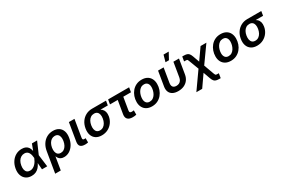

<svg xmlns="http://www.w3.org/2000/svg" viewBox="118 -2160 5524 3767"><g transform="rotate(-30 2880.5 -276.5)"><path d="M246.6 11.7Q171.9 11.7 120.8 -23.9Q69.8 -59.6 48.1 -122.6Q26.4 -185.5 40 -268.1Q54.2 -351.6 95.5 -414.3Q136.7 -477.1 198.5 -512Q260.3 -546.9 335.9 -546.9Q390.1 -546.9 424.6 -529.5Q459 -512.2 478.5 -483.9Q498 -455.6 506.3 -422.1Q514.6 -388.7 516.6 -356.4H555.7L565.9 -273.4L600.6 0H482.4L461.9 -271Q460 -302.7 453.1 -333.3Q446.3 -363.8 432.6 -388.4Q418.9 -413.1 395.5 -428Q372.1 -442.9 335.9 -442.9Q293.5 -442.9 258.8 -421.6Q224.1 -400.4 200.4 -361.3Q176.8 -322.3 168 -267.6Q159.2 -214.4 168 -175.3Q176.8 -136.2 202.6 -115Q228.5 -93.8 269.5 -93.8Q305.7 -93.8 335.7 -109.4Q365.7 -125 389.9 -150.1Q414.1 -175.3 432.1 -206.3Q450.2 -237.3 461.9 -268.1L565.4 -539.1H682.6L564.5 -268.1L527.3 -187H489.7Q476.1 -154.8 456.8 -119.9Q437.5 -85 409.4 -55.2Q381.3 -25.4 341.6 -6.8Q301.8 11.7 246.6 11.7Z M663.6 204.1 741.2 -262.7Q755.4 -349.1 796.9 -412.8Q838.4 -476.6 901.4 -511.7Q964.4 -546.9 1043 -546.9Q1119.6 -546.9 1171.6 -513.4Q1223.6 -480 1245.4 -417.7Q1267.1 -355.5 1252.9 -268.6Q1239.3 -183.1 1199.7 -120.6Q1160.2 -58.1 1103.8 -23.9Q1047.4 10.3 981.9 10.3Q938 10.3 909.9 -4.2Q881.8 -18.6 865.7 -40.3Q849.6 -62 841.8 -84.5H837.4L790 204.1ZM965.8 -94.2Q1007.3 -94.2 1040 -116.7Q1072.8 -139.2 1094.2 -178.7Q1115.7 -218.3 1124.5 -270Q1132.8 -321.3 1124.8 -360.1Q1116.7 -398.9 1092 -420.9Q1067.4 -442.9 1024.9 -442.9Q983.9 -442.9 950.9 -421.4Q918 -399.9 896 -361.3Q874 -322.8 864.7 -270.5Q856.4 -217.8 865.2 -178Q874 -138.2 899.4 -116.2Q924.8 -94.2 965.8 -94.2Z M1463.4 2.9Q1385.7 2.9 1355 -31Q1324.2 -64.9 1335.9 -134.3L1402.8 -539.1H1529.3L1464.8 -152.8Q1460.4 -124 1467.5 -111.6Q1474.6 -99.1 1499.5 -99.1Q1510.3 -99.1 1516.8 -99.9Q1523.4 -100.6 1528.8 -101.6L1529.3 -5.4Q1518.6 -2.9 1501.5 0Q1484.4 2.9 1463.4 2.9Z M1836.4 11.2Q1757.3 11.2 1704.8 -23.4Q1652.3 -58.1 1630.6 -120.4Q1608.9 -182.6 1622.6 -265.1Q1636.2 -348.1 1678.5 -409.7Q1720.7 -471.2 1784.7 -505.1Q1848.6 -539.1 1927.2 -539.1H2243.7L2227.5 -439.9H1996.1L1910.6 -436Q1867.7 -436 1834.7 -414.3Q1801.8 -392.6 1780.5 -354.2Q1759.3 -315.9 1751 -265.6Q1742.7 -216.3 1750.7 -176.8Q1758.8 -137.2 1784.2 -114.5Q1809.6 -91.8 1853 -91.8Q1896.5 -91.8 1929.4 -114.5Q1962.4 -137.2 1983.9 -176.5Q2005.4 -215.8 2013.7 -265.6Q2022 -316.4 2013.4 -354.7Q2004.9 -393.1 1979.5 -414.6Q1954.1 -436 1911.1 -436L1916.5 -471.2Q1972.7 -471.2 2017.8 -457.5Q2063 -443.8 2093.3 -416Q2123.5 -388.2 2135.5 -345.9Q2147.5 -303.7 2138.2 -246.1Q2126 -172.9 2084.5 -114.5Q2043 -56.2 1979.2 -22.5Q1915.5 11.2 1836.4 11.2Z M2537.1 5.9Q2459 5.9 2423.6 -31.5Q2388.2 -68.8 2399.9 -140.1L2449.7 -436H2274.4L2291.5 -539.1H2767.1L2750 -436H2575.7L2528.8 -152.3Q2523.9 -124 2533.9 -110.6Q2543.9 -97.2 2573.7 -97.2Q2583 -97.2 2597.4 -98.6Q2611.8 -100.1 2621.6 -101.6L2620.6 -3.4Q2600.1 1.5 2578.9 3.7Q2557.6 5.9 2537.1 5.9Z M2974.1 11.2Q2903.3 11.2 2853.3 -16.6Q2803.2 -44.4 2776.4 -95Q2749.5 -145.5 2749.5 -213.4Q2749.5 -278.8 2770.5 -338.6Q2791.5 -398.4 2830.8 -445.6Q2870.1 -492.7 2926 -519.8Q2981.9 -546.9 3052.2 -546.9Q3122.6 -546.9 3172.9 -519.3Q3223.1 -491.7 3250 -440.9Q3276.9 -390.1 3276.9 -321.8Q3276.9 -256.8 3256.1 -197Q3235.4 -137.2 3195.8 -90.1Q3156.2 -43 3100.3 -15.9Q3044.4 11.2 2974.1 11.2ZM2978.5 -91.8Q3022 -91.8 3054.2 -113.5Q3086.4 -135.3 3107.7 -170.2Q3128.9 -205.1 3139.6 -245.6Q3150.4 -286.1 3150.4 -323.7Q3150.4 -359.9 3138.9 -386.7Q3127.4 -413.6 3104.7 -428.7Q3082 -443.8 3047.4 -443.8Q3004.4 -443.8 2972.2 -422.4Q2939.9 -400.9 2918.7 -366.2Q2897.5 -331.5 2886.7 -290.8Q2876 -250 2876 -211.9Q2876 -158.2 2901.6 -125Q2927.2 -91.8 2978.5 -91.8Z M3568.8 9.3Q3495.6 9.3 3446.8 -16.8Q3397.9 -43 3377.4 -91.8Q3356.9 -140.6 3368.2 -209.5L3422.9 -539.1H3548.8L3495.6 -217.3Q3489.3 -178.2 3498 -151.9Q3506.8 -125.5 3529.5 -112.1Q3552.2 -98.6 3586.9 -98.6Q3622.1 -98.6 3649.2 -112.1Q3676.3 -125.5 3693.6 -151.9Q3710.9 -178.2 3717.3 -217.3L3770.5 -539.1H3897L3842.3 -209.5Q3831.1 -141.1 3794.4 -92Q3757.8 -43 3700.4 -16.8Q3643.1 9.3 3568.8 9.3ZM3631.3 -607.9 3672.9 -757.3H3790.5L3709.5 -607.9Z M3861.8 204.1 4178.2 -244.6H4229.5L4336.9 52.2Q4345.7 75.7 4352.1 86.2Q4358.4 96.7 4369.1 99.4Q4379.9 102.1 4400.4 102.1H4429.7L4413.1 204.1H4386.7Q4341.3 204.1 4312.3 196Q4283.2 188 4264.4 165.8Q4245.6 143.6 4230 100.6L4174.3 -55.2L3993.7 204.1ZM4151.9 -114.3 4049.3 -386.2Q4040 -411.6 4033.7 -422.9Q4027.3 -434.1 4017.6 -436.5Q4007.8 -439 3986.3 -439H3955.1L3972.2 -541.5H4001Q4045.9 -541.5 4074.5 -533.2Q4103 -524.9 4122.1 -502Q4141.1 -479 4157.2 -434.6L4209.5 -288.1L4386.2 -539.1H4518.1L4215.3 -114.3Z M4761.2 11.2Q4690.4 11.2 4640.4 -16.6Q4590.3 -44.4 4563.5 -95Q4536.6 -145.5 4536.6 -213.4Q4536.6 -278.8 4557.6 -338.6Q4578.6 -398.4 4617.9 -445.6Q4657.2 -492.7 4713.1 -519.8Q4769 -546.9 4839.4 -546.9Q4909.7 -546.9 4960 -519.3Q5010.3 -491.7 5037.1 -440.9Q5064 -390.1 5064 -321.8Q5064 -256.8 5043.2 -197Q5022.5 -137.2 4982.9 -90.1Q4943.4 -43 4887.5 -15.9Q4831.5 11.2 4761.2 11.2ZM4765.6 -91.8Q4809.1 -91.8 4841.3 -113.5Q4873.5 -135.3 4894.8 -170.2Q4916 -205.1 4926.8 -245.6Q4937.5 -286.1 4937.5 -323.7Q4937.5 -359.9 4926 -386.7Q4914.6 -413.6 4891.8 -428.7Q4869.1 -443.8 4834.5 -443.8Q4791.5 -443.8 4759.3 -422.4Q4727.1 -400.9 4705.8 -366.2Q4684.6 -331.5 4673.8 -290.8Q4663.1 -250 4663.1 -211.9Q4663.1 -158.2 4688.7 -125Q4714.4 -91.8 4765.6 -91.8Z M5354 11.2Q5274.9 11.2 5222.4 -23.4Q5169.9 -58.1 5148.2 -120.4Q5126.5 -182.6 5140.1 -265.1Q5153.8 -348.1 5196 -409.7Q5238.3 -471.2 5302.2 -505.1Q5366.2 -539.1 5444.8 -539.1H5761.2L5745.1 -439.9H5513.7L5428.2 -436Q5385.3 -436 5352.3 -414.3Q5319.3 -392.6 5298.1 -354.2Q5276.9 -315.9 5268.6 -265.6Q5260.3 -216.3 5268.3 -176.8Q5276.4 -137.2 5301.8 -114.5Q5327.1 -91.8 5370.6 -91.8Q5414.1 -91.8 5447 -114.5Q5480 -137.2 5501.5 -176.5Q5522.9 -215.8 5531.2 -265.6Q5539.6 -316.4 5531 -354.7Q5522.5 -393.1 5497.1 -414.6Q5471.7 -436 5428.7 -436L5434.1 -471.2Q5490.2 -471.2 5535.4 -457.5Q5580.6 -443.8 5610.8 -416Q5641.1 -388.2 5653.1 -345.9Q5665 -303.7 5655.8 -246.1Q5643.6 -172.9 5602.1 -114.5Q5560.5 -56.2 5496.8 -22.5Q5433.1 11.2 5354 11.2Z"/></g></svg>

Font: Inter 18pt SemiBold
Style: Italic
Weight: 600
Italic angle: -9.3988°
Designer: Rasmus Andersson
Foundry: rsms
Version: Version 4.001;git-66647c0bb